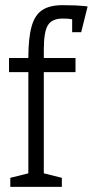

<svg xmlns="http://www.w3.org/2000/svg" viewBox="-20 -725 360 745"><path d="M90 0V-500Q90 -577 102.5 -622Q115 -667 144 -686Q173 -705 223 -705Q251 -705 272.5 -704Q294 -703 307 -701.5Q320 -700 320 -700L260 -650Q249 -652 240.5 -652.5Q232 -653 223 -653Q182 -653 166 -627.5Q150 -602 150 -533V0ZM15 -445V-500H273V-445ZM20 0V-35L100 -55V0ZM140 0V-55L220 -35V0ZM260 -600V-700H320L295 -600Z"/></svg>

Font: Epunda Slab Light
Style: Regular
Weight: 300
Designer: Simon Atzbach
Foundry: typofactur
Version: Version 1.102